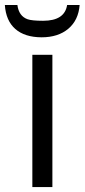

<svg xmlns="http://www.w3.org/2000/svg" viewBox="-45 -757 343 777"><path d="M167 0H85.9V-535.2H167ZM123 -606Q55.2 -606.4 17.1 -639.6Q-21 -672.9 -25.4 -736.8H25.4Q31.2 -691.9 66.4 -679.2Q84 -672.9 129.4 -672.9Q216.8 -672.9 226.6 -736.8H277.3Q272.5 -675.3 231.4 -640.6Q190.4 -606 123 -606Z"/></svg>

Font: OpenSans-Regular
Style: Regular
Weight: 400
Foundry: Ascender Corporation
Version: Version 1.10